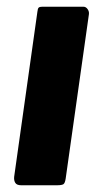

<svg xmlns="http://www.w3.org/2000/svg" viewBox="-20 -550 305 570"><path d="M175 -20Q173 -6 168 -3Q163 0 149 0H43Q30 0 25.5 -7Q21 -14 22 -25L91 -515Q92 -525 95 -527.5Q98 -530 105 -530H228Q235 -530 240 -523Q245 -516 244 -508Z"/></svg>

Font: Libre Franklin Thin
Style: Bold Italic
Weight: 700
Italic angle: -8°
Version: Version 3.000